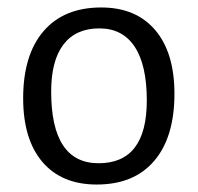

<svg xmlns="http://www.w3.org/2000/svg" viewBox="-20 -486 531 514"><path d="M395.5 -405.5C361.2 -445.8 313 -466 251 -466C184.3 -466 132.8 -444.8 96.5 -402.5C60.2 -360.2 42 -300.3 42 -223C42 -149.7 59.2 -92.8 93.5 -52.5C127.8 -12.2 176.3 8 239 8C305.7 8 357 -13.2 393 -55.5C429 -97.8 447 -157.7 447 -235C447 -308.3 429.8 -365.2 395.5 -405.5ZM150 -367C172 -395.7 204 -410 246 -410C287.3 -410 318.8 -393.7 340.5 -361C362.2 -328.3 373 -280.3 373 -217C373 -105 330 -49 244 -49C159.3 -49 117 -113 117 -241C117 -296.3 128 -338.3 150 -367Z"/></svg>

Font: Alegreya Sans
Style: Regular
Weight: 400
Designer: Juan Pablo del Peral
Foundry: Huerta Tipografica
Version: Version 1.000;PS 001.000;hotconv 1.0.70;makeotf.lib2.5.58329